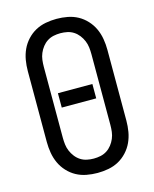

<svg xmlns="http://www.w3.org/2000/svg" viewBox="-113 -819 726 904"><g transform="rotate(-15 250.0 -367.5)"><path d="M250 8Q223 8 196.5 3Q170 -2 147 -14.5Q124 -27 105.5 -47Q87 -67 76 -91Q65 -115 60.5 -141.5Q56 -168 56 -195V-540Q56 -567 60.5 -593.5Q65 -620 76 -644Q87 -668 105.5 -688Q124 -708 147 -720.5Q170 -733 196.5 -738Q223 -743 250 -743Q277 -743 303.5 -738Q330 -733 353 -720.5Q376 -708 394.5 -688Q413 -668 424 -644Q435 -620 439.5 -593.5Q444 -567 444 -540V-195Q444 -168 439.5 -141.5Q435 -115 424 -91Q413 -67 394.5 -47Q376 -27 353 -14.5Q330 -2 303.5 3Q277 8 250 8ZM250 -62Q267 -62 283.5 -65.5Q300 -69 314 -78Q328 -87 338.5 -100.5Q349 -114 355.5 -129.5Q362 -145 364 -161.5Q366 -178 366 -195V-540Q366 -557 364 -573.5Q362 -590 355.5 -605.5Q349 -621 338.5 -634.5Q328 -648 314 -657Q300 -666 283.5 -669.5Q267 -673 250 -673Q233 -673 216.5 -669.5Q200 -666 186 -657Q172 -648 161.5 -634.5Q151 -621 144.5 -605.5Q138 -590 136 -573.5Q134 -557 134 -540V-195Q134 -178 136 -161.5Q138 -145 144.5 -129.5Q151 -114 161.5 -100.5Q172 -87 186 -78Q200 -69 216.5 -65.5Q233 -62 250 -62ZM166 -333V-403H334V-333Z"/></g></svg>

Font: Moesevka
Style: Regular
Weight: 400
Monospace: yes
Designer: Belleve Invis
Foundry: Belleve Invis
Version: Version 32.5.0; ttfautohint (v1.8.4)